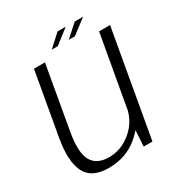

<svg xmlns="http://www.w3.org/2000/svg" viewBox="-165 -808 874 931"><g transform="rotate(-30 271.5 -343.0)"><path d="M374 0H423L527.5 -592H466L380.5 -110ZM163.5 -593H102L39.5 -239Q19 -121.5 49.8 -58Q80.5 5.5 177.5 5.5Q273.5 5.5 342.2 -52.2Q411 -110 423 -179L398 -206Q386 -135 329.8 -87Q273.5 -39 204 -39Q134.5 -39 108.5 -86.8Q82.5 -134.5 101.5 -240.5ZM318 -630H352.5L434.5 -692.5H388ZM223 -630H257L337 -692.5H291.5Z"/></g></svg>

Font: Anybody Thin Light
Style: Italic
Weight: 300
Italic angle: -10°
Version: Version 1.113;gftools[0.9.25]